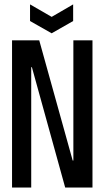

<svg xmlns="http://www.w3.org/2000/svg" viewBox="-20 -841 469 861"><path d="M34 -660H156L306 -121H309V-660H394.7V0H272.3L123 -539.7H120V0H34ZM114.7 -746.7 211.7 -691.7 308 -746.7V-821.3L211.7 -765.3L114.7 -821.3Z"/></svg>

Font: Bricolage Grotesque 96pt Condensed ExBd
Style: Regular
Weight: 800
Width: 3
Designer: Mathieu Triay
Foundry: Atelier Triay
Version: Version 1.001;Glyphs 3.2 (3207)